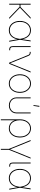

<svg xmlns="http://www.w3.org/2000/svg" viewBox="1831 -2606 979 4682"><g transform="rotate(90 2321.0 -265.5)"><path d="M94.7 -522.5V0H72.3V-522.5ZM438.5 -522.5 159.7 -252.4H80.1V-274.9H150.4L406.7 -522.5ZM409.2 0 135.7 -263.7 162.1 -268.6 441.4 0Z M718.3 8.8Q650.9 8.8 599.6 -25.9Q548.3 -60.5 519.8 -121.6Q491.2 -182.6 491.2 -260.7Q491.2 -338.9 520.3 -399.7Q549.3 -460.4 600.6 -495.1Q651.9 -529.8 718.3 -529.8Q766.6 -529.8 804.7 -512.9Q842.8 -496.1 870.6 -465.1Q898.4 -434.1 916 -391.8Q933.6 -349.6 941.4 -297.9H947.3L949.7 -265.6L997.6 0H974.6L923.3 -291Q914.6 -339.8 897.9 -379.6Q881.3 -419.4 856.2 -448Q831.1 -476.6 796.9 -491.9Q762.7 -507.3 718.3 -507.3Q658.7 -507.3 612.3 -475.8Q565.9 -444.3 539.8 -388.7Q513.7 -333 513.7 -260.7Q513.7 -188.5 539.8 -132.6Q565.9 -76.7 612.1 -45.4Q658.2 -14.2 718.3 -14.2Q761.2 -14.2 795.7 -29.1Q830.1 -43.9 856.2 -72Q882.3 -100.1 899.2 -139.4Q916 -178.7 923.3 -226.6L967.3 -522.5H990.2L949.7 -259.8L947.8 -220.7H941.9Q935.1 -169.4 917.2 -127.4Q899.4 -85.4 870.6 -54.9Q841.8 -24.4 803.5 -7.8Q765.1 8.8 718.3 8.8Z M1197.3 0Q1153.3 2.4 1129.6 -18.8Q1106 -40 1106 -85.9V-522.5H1128.4V-85.9Q1128.4 -48.8 1145.3 -34.7Q1162.1 -20.5 1197.3 -22.5Q1199.7 -22.5 1201.4 -22.5Q1203.1 -22.5 1205.6 -22.5L1207 -0.5Q1204.6 0 1202.1 0Q1199.7 0 1197.3 0Z M1508.8 0 1318.4 -469.2Q1311 -486.3 1295.9 -493.7Q1280.8 -501 1257.3 -501H1245.6V-523.4H1257.3Q1289.6 -523.4 1309.8 -511.5Q1330.1 -499.5 1339.8 -475.1L1465.8 -164.1Q1481 -127.4 1495.6 -89.6Q1510.3 -51.8 1525.4 -14.6H1519.5Q1534.7 -51.8 1549.6 -89.4Q1564.5 -127 1579.6 -164.1L1724.6 -522.5H1748.5L1536.6 0Z M2018.6 8.8Q1952.6 8.8 1901.4 -26.4Q1850.1 -61.5 1821 -122.3Q1792 -183.1 1792 -260.7Q1792 -338.9 1821 -399.4Q1850.1 -460 1901.4 -495.1Q1952.6 -530.3 2018.6 -530.3Q2084.5 -530.3 2135.3 -495.1Q2186 -460 2215.1 -399.4Q2244.1 -338.9 2244.1 -260.7Q2244.1 -183.1 2215.3 -122.3Q2186.5 -61.5 2135.5 -26.4Q2084.5 8.8 2018.6 8.8ZM2018.6 -13.7Q2078.1 -13.7 2124 -45.4Q2169.9 -77.1 2195.8 -133.1Q2221.7 -189 2221.7 -260.7Q2221.7 -332.5 2195.6 -388.4Q2169.4 -444.3 2123.5 -476.1Q2077.6 -507.8 2018.6 -507.8Q1959.5 -507.8 1913.3 -476.1Q1867.2 -444.3 1840.8 -388.4Q1814.5 -332.5 1814.5 -260.7Q1814.5 -189 1840.8 -133.1Q1867.2 -77.1 1913.3 -45.4Q1959.5 -13.7 2018.6 -13.7Z M2550.8 7.8Q2495.1 7.8 2450.9 -15.9Q2406.7 -39.6 2381.1 -81.8Q2355.5 -124 2355.5 -179.7V-522.5H2377.9V-179.7Q2377.9 -130.4 2400.4 -93Q2422.9 -55.7 2462.2 -35.2Q2501.5 -14.6 2550.8 -14.6Q2600.6 -14.6 2639.6 -35.2Q2678.7 -55.7 2701.2 -93Q2723.6 -130.4 2723.6 -179.7V-522.5H2746.1V-179.7Q2746.1 -124 2720.5 -81.8Q2694.8 -39.6 2650.9 -15.9Q2606.9 7.8 2550.8 7.8ZM2542.5 -591.8 2561.5 -734.9H2585.4L2562.5 -591.8Z M2890.6 204.1V-260.7Q2890.6 -341.3 2919.2 -401.9Q2947.8 -462.4 2997.8 -496.3Q3047.9 -530.3 3111.3 -530.3Q3175.8 -530.3 3225.8 -496.3Q3275.9 -462.4 3304.4 -401.9Q3333 -341.3 3333 -260.7Q3333 -180.2 3304.2 -119.4Q3275.4 -58.6 3225.1 -24.9Q3174.8 8.8 3109.9 8.8Q3062.5 8.8 3022.2 -10Q2981.9 -28.8 2953.9 -62Q2925.8 -95.2 2914.1 -136.7H2913.1V204.1ZM3109.9 -13.7Q3168 -13.7 3213.1 -44.4Q3258.3 -75.2 3284.4 -130.9Q3310.5 -186.5 3310.5 -260.7Q3310.5 -335.4 3284.9 -391.1Q3259.3 -446.8 3214.4 -477.3Q3169.4 -507.8 3111.3 -507.8Q3052.2 -507.8 3007.6 -476.3Q2962.9 -444.8 2938 -389.2Q2913.1 -333.5 2913.1 -260.7Q2913.1 -186.5 2937.5 -130.9Q2961.9 -75.2 3006.3 -44.4Q3050.8 -13.7 3109.9 -13.7Z M3612.8 11.2 3396 -522.5H3419.9L3565.4 -164.1Q3580.6 -127 3595.2 -89.4Q3609.9 -51.8 3625 -14.6H3619.1Q3634.3 -51.8 3649.2 -89.4Q3664.1 -127 3678.7 -164.1L3824.2 -522.5H3847.7L3631.3 11.2ZM3610.8 204.1V-3.9H3633.3V204.1Z M4035.6 0Q3991.7 2.4 3968 -18.8Q3944.3 -40 3944.3 -85.9V-522.5H3966.8V-85.9Q3966.8 -48.8 3983.6 -34.7Q4000.5 -20.5 4035.6 -22.5Q4038.1 -22.5 4039.8 -22.5Q4041.5 -22.5 4043.9 -22.5L4045.4 -0.5Q4043 0 4040.5 0Q4038.1 0 4035.6 0Z M4326.2 8.8Q4258.8 8.8 4207.5 -25.9Q4156.2 -60.5 4127.7 -121.6Q4099.1 -182.6 4099.1 -260.7Q4099.1 -338.9 4128.2 -399.7Q4157.2 -460.4 4208.5 -495.1Q4259.8 -529.8 4326.2 -529.8Q4374.5 -529.8 4412.6 -512.9Q4450.7 -496.1 4478.5 -465.1Q4506.3 -434.1 4523.9 -391.8Q4541.5 -349.6 4549.3 -297.9H4555.2L4557.6 -265.6L4605.5 0H4582.5L4531.2 -291Q4522.5 -339.8 4505.9 -379.6Q4489.3 -419.4 4464.1 -448Q4439 -476.6 4404.8 -491.9Q4370.6 -507.3 4326.2 -507.3Q4266.6 -507.3 4220.2 -475.8Q4173.8 -444.3 4147.7 -388.7Q4121.6 -333 4121.6 -260.7Q4121.6 -188.5 4147.7 -132.6Q4173.8 -76.7 4220 -45.4Q4266.1 -14.2 4326.2 -14.2Q4369.1 -14.2 4403.6 -29.1Q4438 -43.9 4464.1 -72Q4490.2 -100.1 4507.1 -139.4Q4523.9 -178.7 4531.2 -226.6L4575.2 -522.5H4598.1L4557.6 -259.8L4555.7 -220.7H4549.8Q4543 -169.4 4525.1 -127.4Q4507.3 -85.4 4478.5 -54.9Q4449.7 -24.4 4411.4 -7.8Q4373 8.8 4326.2 8.8Z"/></g></svg>

Font: Inter 28pt Thin
Style: Regular
Weight: 250
Designer: Rasmus Andersson
Foundry: rsms
Version: Version 4.001;git-66647c0bb